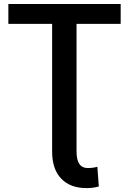

<svg xmlns="http://www.w3.org/2000/svg" viewBox="-20 -731 647 964"><path d="M476.1 205.1Q448.7 213.4 414.1 213.4Q333 213.4 287.4 166Q241.7 118.7 241.7 29.3V-611.3H22V-710.9H585.9V-611.3H364.3V30.8Q364.3 112.8 420.9 112.8Q444.8 112.8 468.8 106.4Z"/></svg>

Font: Roboto Medium
Style: Regular
Weight: 500
Designer: Google
Version: Version 2.134; 2016; ttfautohint (v1.6)